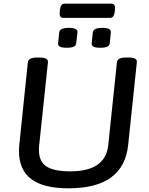

<svg xmlns="http://www.w3.org/2000/svg" viewBox="-20 -1014 806 1041"><path d="M352 7Q216 7 149.5 -43Q83 -93 83 -195Q83 -213 85 -232L131 -677Q134 -702 180 -702H196Q242 -702 240 -677L193 -232Q192 -224 191.5 -217Q191 -210 191 -202Q191 -138 232 -111.5Q273 -85 361 -85Q553 -85 567 -228L614 -677Q617 -702 662 -702H678Q725 -702 722 -677L675 -229Q651 7 352 7ZM524 -755Q498 -755 487 -761Q476 -767 477 -779L483 -838Q486 -863 535 -863Q584 -863 581 -838L575 -779Q573 -755 524 -755ZM342 -755Q316 -755 305 -761Q294 -767 295 -779L301 -838Q304 -863 353 -863Q403 -863 400 -838L393 -779Q392 -755 342 -755ZM323 -917Q300 -917 304 -950L305 -961Q309 -994 330 -994H585Q607 -994 603 -961L602 -950Q598 -917 577 -917Z"/></svg>

Font: Asap Semi Expanded Semi Expanded Medium
Style: Italic
Weight: 500
Width: 6
Italic angle: -6°
Designer: Pablo Cosgaya
Foundry: Omnibus-Type
Version: Version 3.001; ttfautohint (v1.8.4.7-5d5b)